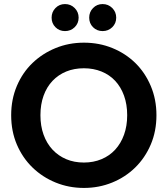

<svg xmlns="http://www.w3.org/2000/svg" viewBox="-20 -918 825 945"><path d="M750 -351Q750 -272 722 -206.5Q694 -141 645.5 -93.5Q597 -46 532 -19.5Q467 7 393 7Q319 7 254 -19.5Q189 -46 140 -93.5Q91 -141 63 -206.5Q35 -272 35 -351Q35 -429 63 -495Q91 -561 140 -608Q189 -655 254 -681.5Q319 -708 393 -708Q468 -708 533 -681.5Q598 -655 646 -608Q694 -561 722 -495Q750 -429 750 -351ZM179 -351Q179 -298 194.5 -255Q210 -212 238.5 -181.5Q267 -151 306 -134.5Q345 -118 393 -118Q440 -118 479.5 -134.5Q519 -151 547 -181.5Q575 -212 590.5 -255Q606 -298 606 -351Q606 -404 590.5 -447Q575 -490 547 -520Q519 -550 479.5 -566Q440 -582 393 -582Q345 -582 306 -566Q267 -550 238.5 -520Q210 -490 194.5 -447Q179 -404 179 -351ZM300 -765Q272 -765 253 -784Q234 -803 234 -831Q234 -859 253 -878.5Q272 -898 300 -898Q328 -898 347.5 -878.5Q367 -859 367 -831Q367 -803 347.5 -784Q328 -765 300 -765ZM485 -765Q457 -765 438 -784Q419 -803 419 -831Q419 -859 438 -878.5Q457 -898 485 -898Q513 -898 532.5 -878.5Q552 -859 552 -831Q552 -803 532.5 -784Q513 -765 485 -765Z"/></svg>

Font: SVN-Poppins SemiBold
Style: Regular
Weight: 600
Designer: Ninad Kale (Devanagari), Jonny Pinhorn (Latin)
Foundry: Indian Type Foundry
Version: Version 3.002 2017